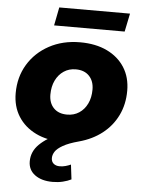

<svg xmlns="http://www.w3.org/2000/svg" viewBox="-63 -783 790 1068"><g transform="rotate(5 332.5 -249.0)"><path d="M271 236Q210 236 172.5 208.5Q135 181 135 133Q135 78 177 37Q219 -4 289 -32L353 6Q341 7 329.5 8Q318 9 307 9Q221 9 157.5 -22Q94 -53 59 -108.5Q24 -164 24 -238Q24 -328 66.5 -398.5Q109 -469 184.5 -510Q260 -551 357 -551Q444 -551 507.5 -520.5Q571 -490 606 -435Q641 -380 641 -305Q641 -229 611 -167.5Q581 -106 526.5 -63.5Q472 -21 398 -1Q342 14 310.5 32Q279 50 267.5 68Q256 86 256 104Q256 124 269 135Q282 146 303 146Q320 146 336 141.5Q352 137 365 131L375 213Q355 223 328.5 229.5Q302 236 271 236ZM319 -144Q357 -144 386 -163Q415 -182 431.5 -216Q448 -250 448 -295Q448 -342 421 -370.5Q394 -399 346 -399Q308 -399 279 -379.5Q250 -360 233.5 -326Q217 -292 217 -247Q217 -200 244 -172Q271 -144 319 -144ZM204 -632 224 -734H619L598 -632Z"/></g></svg>

Font: Montserrat Thin ExtraBold
Style: Italic
Weight: 800
Italic angle: -11.3°
Version: Version 9.000